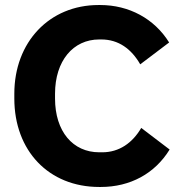

<svg xmlns="http://www.w3.org/2000/svg" viewBox="-20 -732 720 764"><path d="M375 12H381C498 12 596 -41 655 -137L542 -223C507 -163 454 -126 387 -126H375C270 -126 199 -209 199 -340V-359C199 -490 271 -575 375 -575H383C452 -575 503 -537 538 -476L653 -563C594 -658 493 -712 379 -712H372C177 -712 37 -565 37 -359V-340C37 -132 174 12 375 12Z"/></svg>

Font: Fixel Text Bold
Style: Bold
Weight: 700
Width: 4
Designer: AlfaBravo + MacPaw
Foundry: Kyrylo Tkachov, Marchela Mozhyna, Serhii Makarenko, Maria Weinstein, Zakhar Kryvoshyya
Version: Version 1.211